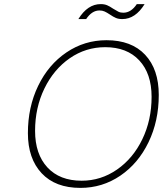

<svg xmlns="http://www.w3.org/2000/svg" viewBox="-20 -911 794 936"><path d="M116 -262Q116 -389 166 -492.5Q216 -596 304 -655.5Q392 -715 499 -715Q621 -715 687.5 -644Q754 -573 754 -448Q754 -321 704 -217.5Q654 -114 566.5 -54.5Q479 5 372 5Q250 5 183 -66.5Q116 -138 116 -262ZM719 -439Q719 -552 659 -616.5Q599 -681 493 -681Q398 -681 320 -627Q242 -573 196.5 -479.5Q151 -386 151 -273Q151 -160 211 -95Q271 -30 378 -30Q472 -30 550.5 -84.5Q629 -139 674 -232.5Q719 -326 719 -439ZM471 -891Q489 -891 502 -885.5Q515 -880 531 -869Q547 -859 557 -854Q567 -849 581 -849Q619 -849 647 -891H685Q640 -818 576 -818Q558 -818 545 -823.5Q532 -829 516 -840Q501 -850 490 -855Q479 -860 465 -860Q428 -860 400 -818H362Q407 -891 471 -891Z"/></svg>

Font: Be Vietnam Thin
Style: Italic
Weight: 250
Italic angle: -9°
Designer: Gabriel Lam
Foundry: TypeRant
Version: Version 3.000